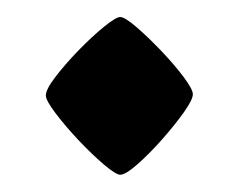

<svg xmlns="http://www.w3.org/2000/svg" viewBox="-20 -379 282 227"><path d="M122.1 -358.9Q127.4 -358.9 141.1 -347.2Q154.8 -335.4 170.4 -319.1Q186 -302.7 197 -288.1Q208 -273.4 208 -267.6Q208 -261.2 197.3 -246.1Q186.5 -231 171.4 -213.9Q156.2 -196.8 142.3 -184.6Q128.4 -172.4 122.1 -172.4Q117.2 -172.4 103 -184.3Q88.9 -196.3 73 -213.1Q57.1 -230 45.7 -245.1Q34.2 -260.3 34.2 -266.1Q34.2 -273.4 45.7 -288.3Q57.1 -303.2 73 -319.6Q88.9 -335.9 103 -347.4Q117.2 -358.9 122.1 -358.9Z"/></svg>

Font: Lateef ExtraBold
Style: Regular
Weight: 800
Designer: SIL International
Foundry: SIL International
Version: Version 4.200